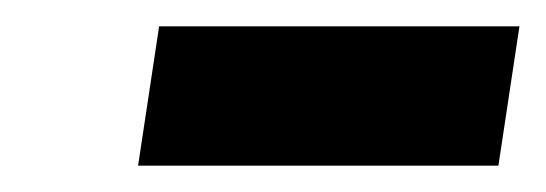

<svg xmlns="http://www.w3.org/2000/svg" viewBox="-20 -782 415 146"><path d="M359 -656H85L101 -762H375Z"/></svg>

Font: Fira Sans Condensed
Style: Bold Italic
Weight: 700
Width: 3
Italic angle: -8°
Designer: Carrois Corporate & Edenspiekermann AG
Foundry: Carrois Corporate GbR & Edenspiekermann AG
Version: Version 4.203